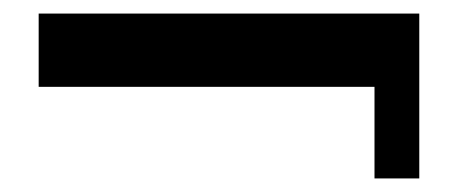

<svg xmlns="http://www.w3.org/2000/svg" viewBox="-20 -366 677 283"><path d="M532 -238H37V-346H598V-103H532Z"/></svg>

Font: Genos
Style: Bold
Weight: 700
Designer: Robert E. Leuschke
Foundry: Robert E. Leuschke
Version: Version 1.010